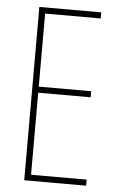

<svg xmlns="http://www.w3.org/2000/svg" viewBox="-52 -751 485 788"><g transform="rotate(5 190.5 -357.0)"><path d="M333 0V-25H104V-363H320V-388H104V-689H333V-714H78V0Z"/></g></svg>

Font: Noto Sans Gurmukhi UI ExtraCondensed Thin
Style: Regular
Weight: 100
Width: 2
Designer: Jelle Bosma - Monotype Design Team
Foundry: Monotype Imaging Inc.
Version: Version 2.004